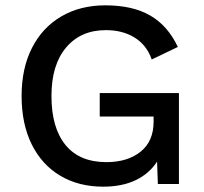

<svg xmlns="http://www.w3.org/2000/svg" viewBox="-20 -690 764 720"><path d="M651 -341V0H572L569 -84Q540 -39 489 -14.5Q438 10 367 10Q275 10 206 -31Q137 -72 99 -148.5Q61 -225 61 -330Q61 -434 100 -510.5Q139 -587 210 -628.5Q281 -670 375 -670Q477 -670 543 -632Q609 -594 647 -514L549 -467Q530 -521 485 -549Q440 -577 377 -577Q283 -577 228 -512Q173 -447 173 -330Q173 -211 225.5 -146.5Q278 -82 379 -82Q458 -82 507 -121Q556 -160 556 -234V-253H354V-341Z"/></svg>

Font: Work Sans Medium
Style: Regular
Weight: 500
Designer: Wei Huang
Foundry: Wei Huang
Version: Version 1.500